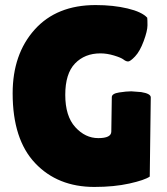

<svg xmlns="http://www.w3.org/2000/svg" viewBox="-20 -729 661 759"><path d="M420 -209 422 -345Q422 -359 451 -363.5Q480 -368 499 -368L538 -365Q576 -359 576 -344L572 -31Q552 -17 491.5 -3.5Q431 10 353 10Q208 10 119 -84Q30 -178 30 -360Q30 -515 117 -612Q204 -709 358 -709Q428 -709 484.5 -695.5Q541 -682 562 -659Q563 -651 563 -629Q563 -607 548 -566.5Q533 -526 514 -506Q495 -486 486.5 -486Q478 -486 468.5 -493.5Q459 -501 431 -509.5Q403 -518 377 -518Q315 -518 276.5 -478Q238 -438 238 -354Q238 -270 277.5 -226.5Q317 -183 368.5 -183Q420 -183 420 -209Z"/></svg>

Font: Lilita One Rus
Style: Regular
Weight: 400
Designer: Juan Montoreano
Foundry: Juan Montoreano
Version: Version 1.002